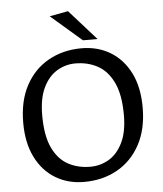

<svg xmlns="http://www.w3.org/2000/svg" viewBox="-56 -855 776 916"><g transform="rotate(-5 332.0 -397.0)"><path d="M309.9 12.6Q233.9 12.6 174 -23.2Q114 -59 79.4 -127.6Q44.7 -196.3 44.7 -293.3Q44.7 -398 84.4 -471.8Q124.1 -545.5 194 -584.7Q263.8 -623.8 352.7 -623.8Q429.4 -623.8 489.6 -587.7Q549.8 -551.5 584.3 -483.3Q618.8 -415 618.8 -317.3Q618.8 -213.3 578.9 -139.5Q539 -65.7 469.3 -26.6Q399.5 12.6 309.9 12.6ZM345.7 -57Q393.8 -57 434.7 -81Q475.6 -105 501 -156.7Q526.4 -208.4 526.4 -289.3Q526.4 -386.2 498.7 -444.3Q471.1 -502.4 423.8 -528.4Q376.5 -554.3 316.9 -554.3Q269.5 -554.3 228.7 -529.8Q187.9 -505.3 162.9 -453.7Q138 -402.1 138 -321.3Q138 -224 165.2 -166.1Q192.5 -108.1 239.6 -82.5Q286.6 -57 345.7 -57ZM432.8 -661.1H362.8L214.9 -789L303.8 -805.7Z"/></g></svg>

Font: Ancizar Sans Thin
Style: Regular
Weight: 100
Designer: Cesar Puertas, Viviana Monsalve, Julian Moncada, Julian Prieto, Jose Castro, Mariel Hernandez, Felipe Aragon, Sara Alarc
Version: Version 8.100